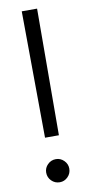

<svg xmlns="http://www.w3.org/2000/svg" viewBox="-83 -735 361 777"><g transform="rotate(-10 97.5 -346.0)"><path d="M129 -700 127 -180H70L66 -700ZM98 8Q78 8 64 -6Q50 -20 50 -40Q50 -59 64 -73Q78 -87 98 -87Q117 -87 131 -73Q145 -59 145 -40Q145 -20 131 -6Q117 8 98 8Z"/></g></svg>

Font: Kulim Park Light
Style: Regular
Weight: 300
Designer: Noponies / Dale Sattler
Foundry: Noponies
Version: Version 1.000; ttfautohint (v1.8.3)